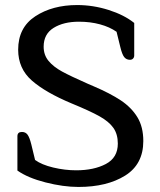

<svg xmlns="http://www.w3.org/2000/svg" viewBox="-20 -728 636 761"><path d="M49 -52V-188Q49 -205 67 -205Q81 -205 89 -194.5Q97 -184 104 -156L119 -94Q145 -75 191 -64Q237 -53 282 -53Q352 -53 399.5 -78Q447 -103 447 -159Q447 -196 429.5 -221Q412 -246 374.5 -267Q337 -288 264 -318Q161 -361 106.5 -408.5Q52 -456 52 -531Q52 -619 120 -663.5Q188 -708 286 -708Q349 -708 410.5 -688.5Q472 -669 512 -637V-508Q512 -501 507.5 -496Q503 -491 495 -491Q481 -491 472.5 -501.5Q464 -512 457 -541L442 -602Q415 -621 376.5 -631.5Q338 -642 293 -642Q232 -642 192.5 -617.5Q153 -593 153 -543Q153 -510 172.5 -486.5Q192 -463 226 -444.5Q260 -426 328 -396L349 -387Q417 -358 459 -330Q501 -302 524.5 -263.5Q548 -225 548 -169Q548 -77 476 -32Q404 13 291 13Q231 13 160.5 -5Q90 -23 49 -52Z"/></svg>

Font: Maitree Medium
Style: Regular
Weight: 500
Designer: CadsonDemak Team
Foundry: CadsonDemak
Version: Version 1.000